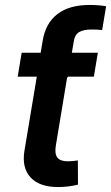

<svg xmlns="http://www.w3.org/2000/svg" viewBox="-20 -753 451 779"><path d="M215.3 5.9Q140.1 5.9 104 -33.2Q67.9 -72.3 79.1 -141.1L138.2 -495.1H261.7L206.5 -162.1Q201.2 -128.9 212.6 -113.8Q224.1 -98.6 255.4 -98.6Q264.6 -98.6 275.4 -99.6Q286.1 -100.6 295.9 -102.1L296.4 -3.9Q277.3 1 256.6 3.4Q235.8 5.9 215.3 5.9ZM51.8 -441.9 67.9 -539.1H377L360.8 -441.9ZM128.9 -439 145 -539.1 153.3 -588.4Q165 -659.2 213.1 -696Q261.2 -732.9 343.3 -732.9Q364.3 -732.9 381.3 -731.4Q398.4 -730 410.6 -727.5L394.5 -631.3Q384.8 -632.3 373.5 -632.8Q362.3 -633.3 352.5 -633.3Q318.4 -633.3 301 -622.8Q283.7 -612.3 279.8 -587.4L271.5 -539.1L254.9 -439Z"/></svg>

Font: Inter 18pt SemiBold
Style: Italic
Weight: 600
Italic angle: -9.3988°
Designer: Rasmus Andersson
Foundry: rsms
Version: Version 4.001;git-66647c0bb